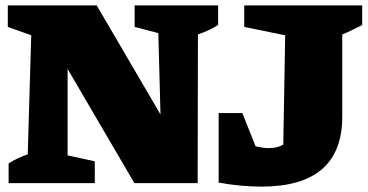

<svg xmlns="http://www.w3.org/2000/svg" viewBox="-20 -680 1365 713"><path d="M480 -660H790V-587Q773 -577 755.5 -568.5Q738 -560 715 -552L714 0H479L231 -424V-103L332 -81V0H12V-73Q29 -84 46 -92Q63 -100 83 -107L96 -549L9 -580V-660H339L576 -255L568 -557L480 -580ZM792 -2V-260H880L929 -137Q956 -130 979 -130Q1010 -130 1032 -143L1039 -549L887 -580V-660H1325V-587Q1309 -579 1290 -569.5Q1271 -560 1251 -552V-247Q1251 13 951 13Q915 13 875.5 9.5Q836 6 792 -2Z"/></svg>

Font: Piazzolla Black
Style: Regular
Weight: 900
Designer: Juan Pablo del Peral
Foundry: Huerta Tipografica
Version: Version 1.330